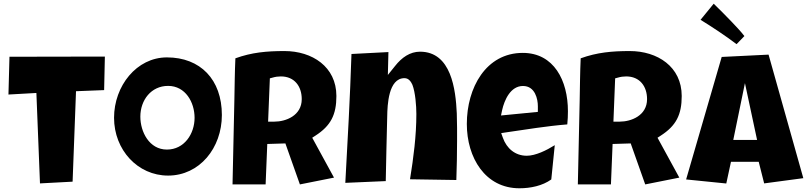

<svg xmlns="http://www.w3.org/2000/svg" viewBox="-20 -988 4288 1020"><path d="M365.7 -22.9 383.8 -503.4 533.2 -509.3 537.1 -687.5 30.3 -686.5 24.9 -485.8 173.3 -494.1 192.4 -13.7Z M725.6 -368.2C725.6 -456.5 783.2 -531.7 873 -531.7C965.3 -531.7 1013.7 -444.3 1013.7 -362.3C1013.7 -276.4 958.5 -193.4 866.7 -193.4C772.5 -193.4 725.6 -288.1 725.6 -368.2ZM585.9 -362.3C585.9 -191.9 711.4 -55.2 873 -55.2C1040 -55.2 1158.7 -201.7 1158.7 -377C1158.7 -565.4 1044.4 -683.1 866.7 -683.1C705.6 -683.1 585.9 -531.2 585.9 -362.3Z M1413.6 -571.8 1428.2 -575.7C1442.9 -580.1 1457.5 -582 1472.2 -582C1544.4 -582 1583 -529.3 1583 -461.4C1583 -373.5 1498 -341.8 1438 -341.8H1404.3ZM1391.1 -8.3 1399.9 -223.1 1496.1 -226.1 1573.2 -8.3 1754.4 -44.4 1638.7 -256.3 1655.3 -267.1C1737.3 -319.8 1767.1 -378.4 1767.1 -478C1767.1 -633.8 1638.2 -716.8 1491.2 -716.8C1396.5 -716.8 1316.9 -709.5 1230.5 -678.2C1227.1 -604 1226.6 -530.8 1225.1 -456.5L1215.3 -8.3Z M2029.3 -25.9C2030.8 -80.1 2031.7 -134.8 2032.7 -188.5C2033.7 -249 2036.1 -310.1 2037.1 -370.6C2038.1 -429.2 2043 -572.8 2128.9 -572.8C2152.8 -572.8 2164.6 -551.3 2170.9 -537.6C2186.5 -497.6 2191.9 -425.3 2191.9 -382.8C2191.9 -266.1 2176.8 -150.9 2158.2 -35.6L2404.3 -31.7C2406.7 -101.1 2408.2 -170.9 2408.2 -240.7C2408.2 -281.2 2408.7 -332.5 2406.7 -385.7C2400.9 -512.7 2377.4 -713.4 2211.4 -713.4C2158.2 -713.4 2114.3 -682.6 2078.6 -637.2L2040.5 -589.8L2043.5 -711.4L1847.2 -701.2C1839.8 -472.7 1827.1 -244.6 1814.5 -16.6Z M2647.5 -402.8C2659.7 -457.5 2692.4 -531.2 2758.3 -531.2C2823.2 -531.2 2837.4 -460.9 2837.4 -423.8V-393.6L2641.6 -374.5ZM2460 -329.6C2460 -150.4 2557.6 12.2 2739.3 12.2C2798.8 12.2 2861.8 -1 2908.7 -34.7L2927.2 -216.8C2883.8 -189.5 2825.2 -160.6 2778.3 -160.6C2716.8 -160.6 2671.4 -199.7 2651.4 -256.3L2642.6 -280.8L2668 -284.7C2776.4 -300.3 2884.3 -318.4 2993.7 -327.1C2996.1 -350.6 2997.1 -374 2997.1 -397C2997.1 -560.1 2922.9 -707 2757.3 -707C2561.5 -707 2460 -521.5 2460 -329.6Z M3248 -571.8 3262.7 -575.7C3277.3 -580.1 3292 -582 3306.6 -582C3378.9 -582 3417.5 -529.3 3417.5 -461.4C3417.5 -373.5 3332.5 -341.8 3272.5 -341.8H3238.8ZM3225.6 -8.3 3234.4 -223.1 3330.6 -226.1 3407.7 -8.3 3588.9 -44.4 3473.1 -256.3 3489.7 -267.1C3571.8 -319.8 3601.6 -378.4 3601.6 -478C3601.6 -633.8 3472.7 -716.8 3325.7 -716.8C3231 -716.8 3151.4 -709.5 3064.9 -678.2C3061.5 -604 3061 -530.8 3059.6 -456.5L3049.8 -8.3Z M3937.5 -546.4 4002 -244.6H3875.5ZM3838.4 -13.2 3863.3 -128.4H4010.7L4039.6 -13.7L4247.6 -41.5L4063 -697.8L3814 -685.5L3625 -34.7ZM3701.7 -882.8C3767.1 -842.3 3831.5 -799.8 3893.1 -753.4L3934.6 -796.4C3913.6 -823.7 3888.7 -849.1 3864.3 -875C3834 -906.7 3803.2 -937.5 3771.5 -968.3Z"/></svg>

Font: Luckiest Guy
Style: Regular
Weight: 400
Designer: Astigmatic (AOETI)
Foundry: Astigmatic (AOETI)
Version: Version 1.001